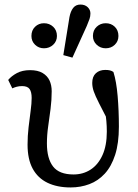

<svg xmlns="http://www.w3.org/2000/svg" viewBox="-20 -811 608 843"><path d="M290 12Q231 12 188.5 -8.5Q146 -29 123.5 -70.5Q101 -112 101 -176Q101 -214 105.5 -252.5Q110 -291 114.5 -324Q119 -357 119 -381Q119 -407 110 -420Q101 -433 77 -433Q64 -433 53 -430Q42 -427 34 -423L16 -460Q30 -477 54 -490Q78 -503 112 -503Q146 -503 167 -490.5Q188 -478 197.5 -457.5Q207 -437 207 -410Q207 -372 202 -333Q197 -294 191.5 -256Q186 -218 186 -181Q186 -115 213 -80Q240 -45 303 -45Q345 -45 378 -66.5Q411 -88 430 -130Q449 -172 449 -233Q449 -257 447 -279.5Q445 -302 442 -325H463V-264Q432 -324 415 -357.5Q398 -391 391.5 -410Q385 -429 385 -447Q385 -475 401 -489.5Q417 -504 442 -504Q454 -504 462.5 -502Q471 -500 478 -495Q491 -454 496.5 -389.5Q502 -325 502 -255Q502 -182 485.5 -131Q469 -80 440 -48.5Q411 -17 372.5 -2.5Q334 12 290 12ZM173 -599Q150 -599 134 -614.5Q118 -630 118 -653Q118 -678 134 -693.5Q150 -709 173 -709Q197 -709 213.5 -693.5Q230 -678 230 -653Q230 -630 213.5 -614.5Q197 -599 173 -599ZM298 -558 258 -569 285 -736Q290 -762 301.5 -776.5Q313 -791 333 -791Q353 -791 365 -779.5Q377 -768 377 -752Q377 -739 373 -727.5Q369 -716 361 -697ZM444 -599Q421 -599 404.5 -614.5Q388 -630 388 -653Q388 -678 404.5 -693.5Q421 -709 444 -709Q468 -709 484 -693.5Q500 -678 500 -653Q500 -630 484 -614.5Q468 -599 444 -599Z"/></svg>

Font: Source Serif 4
Style: Regular
Weight: 400
Designer: Frank Grießhammer
Foundry: Adobe Systems Incorporated
Version: Version 4.004;hotconv 1.0.116;makeotfexe 2.5.65601